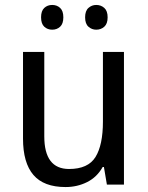

<svg xmlns="http://www.w3.org/2000/svg" viewBox="-20 -746 599 776"><path d="M481 -536V0H412L400 -71H395Q372 -30 332 -10Q292 10 245 10Q157 10 115 -39Q73 -88 73 -186V-536H159V-195Q159 -63 259 -63Q336 -63 366 -111.5Q396 -160 396 -255V-536ZM146 -676Q146 -702 159 -714Q172 -726 191 -726Q210 -726 223 -714Q236 -702 236 -676Q236 -650 223 -638Q210 -626 191 -626Q172 -626 159 -638Q146 -650 146 -676ZM324 -676Q324 -702 337.5 -714Q351 -726 369 -726Q388 -726 401.5 -714Q415 -702 415 -676Q415 -650 401.5 -638Q388 -626 369 -626Q351 -626 337.5 -638Q324 -650 324 -676Z"/></svg>

Font: Noto Sans Tamil SemiCondensed
Style: Regular
Weight: 400
Width: 4
Designer: Jelle Bosma - Monotype Design Team
Foundry: Monotype Imaging Inc.
Version: Version 2.004; ttfautohint (v1.8.4.7-5d5b)